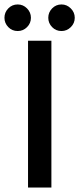

<svg xmlns="http://www.w3.org/2000/svg" viewBox="-68 -843 356 863"><path d="M58 -660H163V0H58ZM208.5 -703.5Q183.5 -703.5 166.2 -721.2Q149 -739 149 -763Q149 -787.5 166.2 -805.2Q183.5 -823 208.5 -823Q232.5 -823 250.2 -805.2Q268 -787.5 268 -763Q268 -738.5 250.2 -721Q232.5 -703.5 208.5 -703.5ZM11.5 -703.5Q-13.5 -703.5 -30.8 -721.2Q-48 -739 -48 -763Q-48 -787.5 -30.8 -805.2Q-13.5 -823 11.5 -823Q36 -823 53.5 -805.2Q71 -787.5 71 -763Q71 -738.5 53.5 -721Q36 -703.5 11.5 -703.5Z"/></svg>

Font: League Spartan Thin Medium
Style: Regular
Weight: 500
Version: Version 2.002